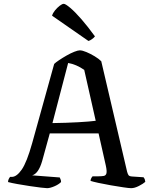

<svg xmlns="http://www.w3.org/2000/svg" viewBox="-20 -983 796 1003"><path d="M226 0Q219 0 193.5 -3Q168 -6 135 -11Q102 -16 71 -21.5Q40 -27 22 -32Q22 -40 25.5 -47.5Q29 -55 33 -59H42Q67 -59 93.5 -97Q120 -135 148 -235L263 -649Q271 -657 289 -669Q307 -681 328 -693Q349 -705 368 -712.5Q387 -720 397 -720Q410 -720 431.5 -711Q453 -702 474.5 -689Q496 -676 509 -663L644 -86Q647 -75 651 -68.5Q655 -62 670 -61L730 -57Q732 -53 734.5 -50Q737 -47 739 -33Q728 -23 705.5 -11.5Q683 0 665 0Q654 0 624 -4.5Q594 -9 559 -15Q524 -21 494.5 -27.5Q465 -34 453 -38Q453 -46 457.5 -53.5Q462 -61 464 -62H495Q511 -62 522 -64Q533 -66 536 -77.5Q539 -89 533 -117L495 -286H240L200 -141Q181 -76 148 -67L292 -56Q293 -53 296 -47Q299 -41 299 -32Q286 -19 263.5 -9.5Q241 0 226 0ZM254 -340Q327 -341 389 -344.5Q451 -348 480 -352L420 -618Q378 -647 336 -654ZM442 -769 252 -901Q256 -915 267.5 -929Q279 -943 292 -953Q305 -963 313 -963Q322 -963 347 -942Q372 -921 405.5 -882.5Q439 -844 476 -793Q471 -786 460.5 -778.5Q450 -771 442 -769Z"/></svg>

Font: Texturina
Style: Regular
Weight: 400
Designer: Guillermo Torres Carreño
Foundry: Omnibus-Type
Version: Version 1.002; ttfautohint (v1.8.3)